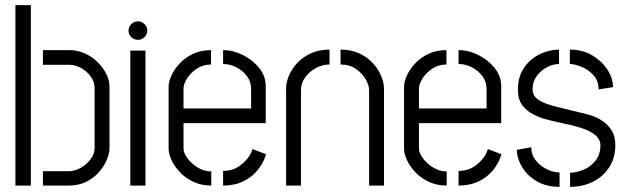

<svg xmlns="http://www.w3.org/2000/svg" viewBox="-20 -722 2434 747"><path d="M147 0V-56H248Q271 -56 294 -69Q317 -82 332.5 -102.5Q348 -123 348 -146V-381Q348 -403 333.5 -423.5Q319 -444 296.5 -457Q274 -470 248 -470H147V-527H249Q282 -527 310.5 -514Q339 -501 360 -480Q381 -459 393.5 -434.5Q406 -410 406 -385V-144Q406 -126 396 -101.5Q386 -77 366.5 -54Q347 -31 317 -15.5Q287 0 247 0ZM40 0V-702H100V0Z M487 0V-525H546V0ZM517 -567Q502 -567 491 -577.5Q480 -588 480 -603Q480 -618 491 -628.5Q502 -639 517 -639Q531 -639 542 -628.5Q553 -618 553 -603Q553 -588 542 -577.5Q531 -567 517 -567Z M802 0Q762 0 730.5 -15.5Q699 -31 678 -54Q657 -77 646.5 -101Q636 -125 636 -144V-385Q636 -403 646.5 -427Q657 -451 678 -474Q699 -497 730 -512Q761 -527 801 -527V-471Q770 -471 746 -455Q722 -439 708 -417Q694 -395 694 -377V-300H957V-377Q957 -404 941 -425.5Q925 -447 900 -460Q875 -473 848 -473V-527Q887 -527 925 -508Q963 -489 988.5 -457.5Q1014 -426 1014 -386V-243H694V-144Q694 -128 708.5 -107.5Q723 -87 748 -71Q773 -55 802 -55ZM848 0V-57Q881 -57 904.5 -71.5Q928 -86 943 -105.5Q958 -125 962 -142L1015 -122Q1006 -90 984 -62Q962 -34 927.5 -17Q893 0 848 0Z M1093 -377Q1093 -401 1104 -427.5Q1115 -454 1136.5 -477Q1158 -500 1189.5 -514.5Q1221 -529 1262 -529V-471Q1234 -471 1208.5 -457Q1183 -443 1167 -420.5Q1151 -398 1151 -372V0H1093ZM1416 -372Q1416 -390 1403 -413Q1390 -436 1365.5 -453.5Q1341 -471 1305 -471V-529Q1346 -529 1377.5 -514.5Q1409 -500 1430.5 -476.5Q1452 -453 1463 -426.5Q1474 -400 1474 -377V0H1416Z M1718 0Q1678 0 1646.5 -15.5Q1615 -31 1594 -54Q1573 -77 1562.5 -101Q1552 -125 1552 -144V-385Q1552 -403 1562.5 -427Q1573 -451 1594 -474Q1615 -497 1646 -512Q1677 -527 1717 -527V-471Q1686 -471 1662 -455Q1638 -439 1624 -417Q1610 -395 1610 -377V-300H1873V-377Q1873 -404 1857 -425.5Q1841 -447 1816 -460Q1791 -473 1764 -473V-527Q1803 -527 1841 -508Q1879 -489 1904.5 -457.5Q1930 -426 1930 -386V-243H1610V-144Q1610 -128 1624.5 -107.5Q1639 -87 1664 -71Q1689 -55 1718 -55ZM1764 0V-57Q1797 -57 1820.5 -71.5Q1844 -86 1859 -105.5Q1874 -125 1878 -142L1931 -122Q1922 -90 1900 -62Q1878 -34 1843.5 -17Q1809 0 1764 0Z M2198 5V-50Q2222 -50 2250 -61.5Q2278 -73 2297 -97Q2316 -121 2316 -156Q2316 -180 2296 -196.5Q2276 -213 2243.5 -223.5Q2211 -234 2171.5 -242Q2132 -250 2093 -261Q2077 -266 2054 -277.5Q2031 -289 2013 -311.5Q1995 -334 1995 -373Q1995 -415 2011 -445Q2027 -475 2051.5 -493.5Q2076 -512 2103.5 -520.5Q2131 -529 2155 -529V-473Q2132 -473 2108 -460.5Q2084 -448 2068 -426Q2052 -404 2052 -375Q2052 -348 2076.5 -332.5Q2101 -317 2147.5 -306Q2194 -295 2262 -278Q2276 -275 2294.5 -267.5Q2313 -260 2331.5 -246Q2350 -232 2362 -210.5Q2374 -189 2374 -157Q2374 -108 2350.5 -71.5Q2327 -35 2287 -15Q2247 5 2198 5ZM2157 5Q2105 5 2068 -17Q2031 -39 2011 -72.5Q1991 -106 1991 -139L2047 -149Q2047 -120 2064.5 -98Q2082 -76 2107.5 -63.5Q2133 -51 2157 -51ZM2309 -374Q2309 -408 2288.5 -430Q2268 -452 2241.5 -462.5Q2215 -473 2197 -473V-529Q2247 -529 2284.5 -506.5Q2322 -484 2343.5 -450.5Q2365 -417 2365 -383Z"/></svg>

Font: Stick No Bills Light
Style: Regular
Weight: 300
Version: Version 2.000